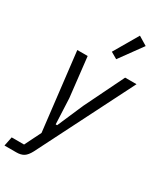

<svg xmlns="http://www.w3.org/2000/svg" viewBox="-259 -866 980 1154"><g transform="rotate(30 230.5 -289.5)"><path d="M403 -516H482L149 143Q132 175 112.5 187.5Q93 200 61 200H-21L-8 136H78L134 23L71 -516H143L174 -242L182 -64H192L269 -242ZM301 -585 256 -611 354 -779 415 -742Z"/></g></svg>

Font: IBM Plex Sans Cond
Style: Italic
Weight: 400
Width: 3
Italic angle: -11°
Designer: Mike Abbink, Paul van der Laan, Pieter van Rosmalen
Foundry: Bold Monday
Version: Version 1.3